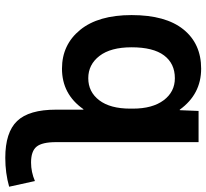

<svg xmlns="http://www.w3.org/2000/svg" viewBox="-48 -522 800 745"><g transform="rotate(90 352.5 -150.0)"><path d="M39 -260Q39 -392 94.5 -461Q150 -530 247 -530Q346 -530 406 -447H408L411 -520H532V33Q532 87 549.5 108.5Q567 130 611 130Q648 130 683 115L705 215Q652 230 593 230Q494 230 450 184Q406 138 406 33V-73H404Q346 10 247 10Q154 10 96.5 -60.5Q39 -131 39 -260ZM164 -260Q164 -179 197.5 -135.5Q231 -92 284 -92Q337 -92 369.5 -134.5Q402 -177 402 -255V-265Q402 -341 369.5 -384.5Q337 -428 284 -428Q227 -428 195.5 -386Q164 -344 164 -260Z"/></g></svg>

Font: M PLUS 1p
Style: Bold
Weight: 700
Version: Version 1.062